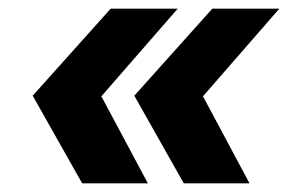

<svg xmlns="http://www.w3.org/2000/svg" viewBox="-20 -520 675 444"><path d="M290 -298 471 -500H626L450 -298ZM405 -96 291 -298H449L557 -96ZM55 -298 236 -500H391L215 -298ZM170 -96 56 -298H214L322 -96Z"/></svg>

Font: Figtree
Style: Bold Italic
Weight: 700
Italic angle: -9.5°
Foundry: Erik Kennedy
Version: Version 2.001;gftools[0.9.30]